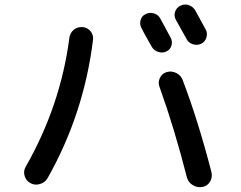

<svg xmlns="http://www.w3.org/2000/svg" viewBox="-20 -817 1040 829"><path d="M635.7 -614.3Q627.9 -627.9 612.8 -654.8Q597.7 -681.6 590.8 -696.3Q582 -711.9 586.9 -730Q591.8 -748 608.4 -755.9Q625 -764.6 644 -759.3Q663.1 -753.9 671.9 -737.3Q686.5 -710 716.8 -654.3Q725.6 -637.7 720.2 -620.1Q714.8 -602.5 698.2 -594.7Q682.6 -586.9 663.6 -592.8Q644.5 -598.6 635.7 -614.3ZM785.2 -649.4Q746.1 -719.7 739.3 -731.4Q730.5 -748 735.8 -765.6Q741.2 -783.2 758.3 -792Q775.4 -800.8 793.5 -795.4Q811.5 -790 822.3 -773.4Q837.9 -745.1 868.2 -689.5Q877 -673.8 871.1 -654.8Q865.2 -635.7 848.1 -627.9Q831.1 -620.1 812.5 -626Q793.9 -631.8 785.2 -649.4ZM768.6 -471.7Q835 -297.9 892.6 -75.2Q898.4 -52.7 887.2 -33.2Q876 -13.7 854 -9.8Q832 -5.9 812.5 -17.6Q793 -29.3 787.1 -50.8Q733.4 -261.7 668.9 -441.4Q661.1 -460.9 670.4 -480.5Q679.7 -500 700.2 -505.9Q721.7 -511.7 741.7 -501.5Q761.7 -491.2 768.6 -471.7ZM335.9 -700.2Q357.4 -698.2 370.6 -682.6Q383.8 -667 381.8 -646.5Q342.8 -326.2 185.5 -47.9Q174.8 -29.3 152.8 -22.5Q130.9 -15.6 111.3 -26.4Q92.8 -36.1 86.4 -57.1Q80.1 -78.1 90.8 -96.7Q241.2 -360.4 279.3 -652.3Q282.2 -674.8 297.9 -688Q313.5 -701.2 335.9 -700.2Z"/></svg>

Font: Rounded-X Mgen+ 2m medium
Style: Regular
Weight: 500
Designer: [Source Han Sans]
Ryoko NISHIZUKA  (kana & ideographs); Paul D. Hunt (Latin, Greek & Cyrillic); Wenlong ZHANG  (bopomofo
Version: Version 1.059.20150602